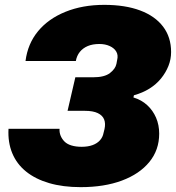

<svg xmlns="http://www.w3.org/2000/svg" viewBox="-20 -760 724 790"><path d="M312 10Q239 10 182.5 -6.5Q126 -23 87.5 -54Q49 -85 30.5 -129.5Q12 -174 15 -230H225Q224 -215 229.5 -201.5Q235 -188 245.5 -177.5Q256 -167 274 -161.5Q292 -156 316 -156Q342 -156 361 -163Q380 -170 391.5 -183Q403 -196 406 -213L410 -229Q415 -252 408.5 -268.5Q402 -285 382.5 -294.5Q363 -304 329 -304H258L290 -442H363Q410 -442 432.5 -459.5Q455 -477 459 -497L462 -513Q467 -533 458.5 -547.5Q450 -562 431.5 -570.5Q413 -579 389 -579Q361 -579 341 -570.5Q321 -562 308.5 -546.5Q296 -531 292 -509H85Q94 -580 136.5 -631.5Q179 -683 249.5 -711.5Q320 -740 409 -740Q495 -740 556.5 -717Q618 -694 651 -650.5Q684 -607 684 -546Q684 -516 673 -488.5Q662 -461 642.5 -437Q623 -413 595 -395.5Q567 -378 531 -368L529 -359Q562 -349 585.5 -327.5Q609 -306 622 -276Q635 -246 635 -210Q635 -143 594.5 -93.5Q554 -44 481.5 -17Q409 10 312 10Z"/></svg>

Font: Hubot Sans Condensed ExtraLight Black
Style: Italic
Weight: 900
Italic angle: -12.0243°
Version: Version 2.000